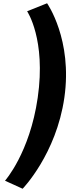

<svg xmlns="http://www.w3.org/2000/svg" viewBox="-20 -895 424 1175"><path d="M118.5 260C118.5 260 323.9 49 373.8 -297C425.1 -653 268.1 -875 268.1 -875L146 -826C146 -826 262.4 -655 210.8 -297C162.1 41 10.6 211 10.6 211Z"/></svg>

Font: Blink
Style: Obl
Weight: 400
Designer: Mew Too
Foundry: Cannot Into Space Fonts
Version: Version 001.000